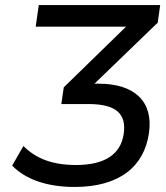

<svg xmlns="http://www.w3.org/2000/svg" viewBox="-20 -739 664 769"><path d="M278.8 9.8C457.5 9.8 557.6 -71.3 576.7 -206.5C594.7 -332 519.5 -403.8 375 -403.8H358.4L611.8 -648.4L621.6 -718.8H135.3L123 -632.3H484.9L235.4 -389.2L225.6 -322.3H333.5C444.8 -322.3 486.8 -283.7 475.6 -203.6C463.9 -121.6 400.9 -78.1 284.2 -78.1C191.9 -78.1 124.5 -103 73.7 -154.3L28.8 -75.7C80.6 -22 165.5 9.8 278.8 9.8Z"/></svg>

Font: Winston
Style: Italic
Weight: 400
Italic angle: -8.13011°
Designer: Vernon Adams, Kim Jin-seong, David Berlow, Cristiano Sobral
Foundry: The Winston Project Authors
Version: Version 3.004